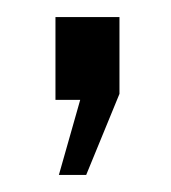

<svg xmlns="http://www.w3.org/2000/svg" viewBox="-20 -117 200 225"><path d="M49 88 74 0H45V-97H120V-7L81 88Z"/></svg>

Font: TypoPRO Bebas Neue
Style: Regular
Weight: 400
Designer: Ryoichi Tsunekawa
Foundry: Ryoichi Tsunekawa
Version: Version 001.003